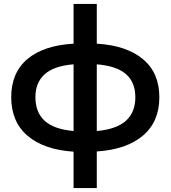

<svg xmlns="http://www.w3.org/2000/svg" viewBox="-20 -762 867 976"><path d="M354 194V9Q203 -1 120 -72Q37 -143 37 -268Q37 -392 119 -461.5Q201 -531 354 -540V-742H472V-540Q623 -531 706.5 -461.5Q790 -392 790 -268Q790 -143 706.5 -72.5Q623 -2 472 8V194ZM472 -435V-96Q572 -105 620 -148Q668 -191 668 -268Q668 -344 620 -385.5Q572 -427 472 -435ZM354 -96V-435Q254 -427 207 -384.5Q160 -342 160 -268Q160 -191 207 -148Q254 -105 354 -96Z"/></svg>

Font: Montserrat SemiBold
Style: Regular
Weight: 600
Designer: Julieta Ulanovsky
Foundry: Julieta Ulanovsky
Version: Version 9.000; ttfautohint (v1.8.4.7-5d5b)